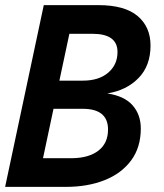

<svg xmlns="http://www.w3.org/2000/svg" viewBox="-20 -730 640 750"><path d="M0 0 151 -710H364Q467 -710 517.5 -667.5Q568 -625 568 -552Q568 -473 521 -425Q474 -377 399 -365Q466 -355 498 -318.5Q530 -282 530 -228Q530 -154 492 -103Q454 -52 388 -26Q322 0 237 0ZM212 -415H304Q366 -415 402.5 -446Q439 -477 439 -527Q439 -598 341 -598H251ZM148 -112H262Q328 -113 365 -142Q402 -171 402 -224Q402 -305 303 -305H189Z"/></svg>

Font: Geist Mono SemiBold
Style: Italic
Weight: 600
Italic angle: -12°
Monospace: yes
Designer: Basement.studio, Andrés Briganti, Mateo Zaragoza
Foundry: Basement.studio, Vercel, Andrés Briganti, Guido Ferreyra, Mateo Zaragoza
Version: Version 1.500; ttfautohint (v1.8.4.7-5d5b)